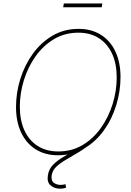

<svg xmlns="http://www.w3.org/2000/svg" viewBox="-20 -908 777 1135"><path d="M323.7 9.8Q246.1 9.8 190.4 -25.6Q134.8 -61 104.7 -125.2Q74.7 -189.5 74.7 -275.4Q74.7 -359.9 100.3 -441.9Q126 -523.9 174.3 -590.6Q222.7 -657.2 290.8 -697.3Q358.9 -737.3 444.3 -737.3Q521.5 -737.3 577.1 -701.9Q632.8 -666.5 662.6 -602.5Q692.4 -538.6 692.4 -452.1Q692.4 -368.2 667 -285.9Q641.6 -203.6 593.8 -137Q545.9 -70.3 477.8 -30.3Q409.7 9.8 323.7 9.8ZM324.7 -12.7Q404.8 -12.7 468.5 -50.8Q532.2 -88.9 577.1 -152.6Q622.1 -216.3 646 -293.7Q669.9 -371.1 669.9 -450.2Q669.9 -530.8 642.8 -590.1Q615.7 -649.4 564.9 -682.1Q514.2 -714.8 443.8 -714.8Q363.3 -714.8 299.3 -676.8Q235.4 -638.7 190.2 -575Q145 -511.2 121.1 -433.6Q97.2 -356 97.2 -276.9Q97.2 -197.3 124.3 -137.7Q151.4 -78.1 202.4 -45.4Q253.4 -12.7 324.7 -12.7ZM335.4 207.5Q302.7 207.5 279.5 188.2Q256.3 168.9 263.2 127.4Q269 91.3 293 66.7Q316.9 42 352.8 20.8Q388.7 -0.5 430.2 -23.9Q471.7 -47.4 513.4 -80.1Q555.2 -112.8 590.6 -161.4Q626 -210 649.9 -280.8Q673.8 -351.6 679.7 -451.7L692.4 -452.1Q687.5 -351.6 664.3 -278.8Q641.1 -206.1 606 -155Q570.8 -104 529.8 -69.3Q488.8 -34.7 448 -10Q407.2 14.6 372.1 34.9Q336.9 55.2 313.7 76.7Q290.5 98.1 285.6 127.9Q280.8 159.7 298.1 172.4Q315.4 185.1 338.9 185.1Q346.7 185.1 353.8 183.8Q360.8 182.6 367.2 180.7L370.6 201.7Q362.3 204.6 353.5 206.1Q344.7 207.5 335.4 207.5ZM585 -887.7 581.1 -865.2H353.5L357.4 -887.7Z"/></svg>

Font: Inter 17pt Thin
Style: Italic
Weight: 250
Italic angle: -9.3988°
Version: Version 4.001;git-66647c0bb